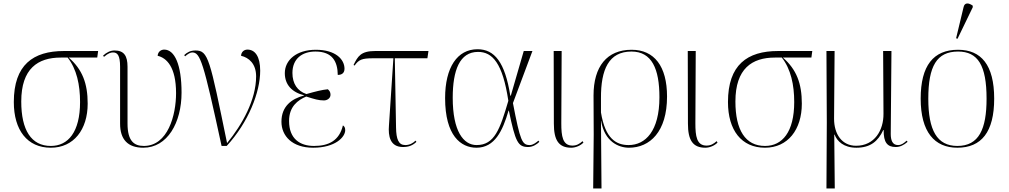

<svg xmlns="http://www.w3.org/2000/svg" viewBox="-20 -824 5696 1084"><path d="M267 10C396 10 475 -92 475 -239C475 -353 445 -432 368 -499H529L534 -536H341C167 -536 58 -458 58 -248C58 -89 134 10 267 10ZM267 0C156 0 100 -90 100 -251C100 -437 194 -499 323 -499H362C413 -434 432 -345 432 -248C432 -79 365 0 267 0Z M789 10C925 10 1005 -131 1005 -301C1005 -459 966 -544 907 -544C891 -544 872 -534 870 -509C920 -497 974 -447 974 -298C974 -174 928 0 792 0C736 0 700 -29 700 -126V-447C700 -509 680 -539 627 -539C603 -539 581 -528 562 -510L567 -503C591 -524 606 -528 618 -528C643 -528 658 -512 658 -447V-126C658 -37 701 10 789 10Z M1231 0H1260C1382 -133 1449 -302 1449 -425C1449 -505 1420 -544 1377 -544C1357 -544 1342 -530 1341 -509C1385 -499 1426 -464 1426 -393C1426 -260 1347 -120 1262 -16C1164 -493 1156 -539 1084 -539C1054 -539 1036 -528 1020 -513L1025 -506C1040 -519 1054 -528 1065 -528C1111 -528 1128 -476 1231 0Z M1748 10C1873 10 1929 -50 1929 -89C1929 -104 1924 -111 1916 -116C1896 -31 1837 0 1753 0C1675 0 1612 -39 1612 -141C1612 -223 1662 -259 1709 -279C1756 -264 1779 -257 1809 -257C1827 -257 1846 -269 1846 -289C1846 -303 1841 -311 1831 -320C1798 -317 1763 -308 1710 -293C1659 -310 1631 -352 1631 -412C1631 -492 1685 -533 1761 -533C1857 -533 1886 -476 1887 -401C1909 -401 1925 -411 1925 -436C1925 -488 1876 -543 1763 -543C1654 -543 1588 -485 1588 -411C1588 -346 1628 -303 1697 -286V-285C1625 -266 1569 -223 1569 -137C1569 -56 1630 10 1748 10Z M2255 6C2288 6 2310 -3 2331 -23L2326 -30C2312 -16 2293 -5 2268 -5C2230 -5 2217 -38 2216 -104L2209 -495H2393L2399 -536H2098C2017 -536 2000 -506 1976 -457L1982 -454C2006 -487 2022 -495 2087 -495H2201L2176 -116C2171 -56 2182 6 2255 6Z M2670 10C2773 10 2818 -85 2851 -199H2853C2890 -22 2904 6 2962 6C2988 6 3011 -9 3025 -23L3020 -30C3008 -20 2990 -5 2971 -5C2928 -5 2917 -28 2876 -242L2986 -536H2937L2864 -284H2861C2831 -473 2772 -546 2676 -546C2562 -546 2493 -444 2493 -270C2493 -58 2582 10 2670 10ZM2671 -5C2596 -5 2536 -84 2536 -272C2536 -427 2575 -531 2679 -531C2760 -531 2818 -468 2850 -255C2803 -95 2772 -5 2671 -5Z M3205 10C3230 10 3258 -2 3274 -19L3269 -27C3252 -12 3236 -2 3212 -2C3156 -2 3149 -56 3149 -128L3151 -536H3106L3107 -126C3107 -33 3134 10 3205 10Z M3329 240H3376L3373 -141H3374C3393 -24 3473 10 3531 10C3649 10 3746 -80 3746 -279C3746 -450 3674 -543 3546 -543C3407 -543 3331 -449 3331 -285L3332 -63ZM3529 -5C3460 -5 3397 -40 3373 -189V-269C3372 -432 3417 -533 3545 -533C3660 -533 3703 -436 3703 -275C3703 -84 3624 -5 3529 -5Z M3962 10C3987 10 4015 -2 4031 -19L4026 -27C4009 -12 3993 -2 3969 -2C3913 -2 3906 -56 3906 -128L3908 -536H3863L3864 -126C3864 -33 3891 10 3962 10Z M4299 10C4428 10 4507 -92 4507 -239C4507 -353 4477 -432 4400 -499H4561L4566 -536H4373C4199 -536 4090 -458 4090 -248C4090 -89 4166 10 4299 10ZM4299 0C4188 0 4132 -90 4132 -251C4132 -437 4226 -499 4355 -499H4394C4445 -434 4464 -345 4464 -248C4464 -79 4397 0 4299 0Z M4646 240H4693L4690 -64H4692C4706 -27 4743 10 4815 10C4894 10 4937 -26 4967 -90H4969C4968 -19 4990 6 5037 6C5061 6 5082 -4 5104 -23L5099 -30C5082 -15 5069 -5 5050 -5C5018 -5 5009 -33 5009 -68L5013 -536H4966L4968 -182C4969 -89 4918 -1 4813 -1C4734 -1 4689 -66 4689 -154L4692 -536H4646L4648 -134Z M5386 -605 5472 -783V-792C5450 -808 5426 -812 5420 -783L5378 -608ZM5385 10C5521 10 5593 -79 5593 -267C5593 -458 5519 -543 5389 -543C5250 -543 5178 -454 5178 -267C5178 -79 5256 10 5385 10ZM5385 0C5270 0 5221 -89 5221 -267C5221 -451 5269 -533 5389 -533C5501 -533 5550 -455 5550 -267C5550 -95 5507 0 5385 0Z"/></svg>

Font: Noto Serif Display ExtraLight
Style: Regular
Weight: 200
Designer: Monotype Design Team
Foundry: Monotype Imaging Inc.
Version: Version 2.009